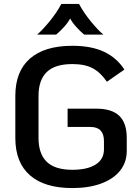

<svg xmlns="http://www.w3.org/2000/svg" viewBox="-20 -945 711 977"><path d="M58 -243V-457Q58 -582 132.5 -647Q207 -712 348 -712Q445 -712 509.5 -681.5Q574 -651 613 -591L524 -529Q492 -576 452 -597.5Q412 -619 348 -619Q260 -619 218 -578.5Q176 -538 176 -457V-243Q176 -162 218 -121.5Q260 -81 348 -81Q425 -81 467 -108Q509 -135 509 -185V-227Q509 -299 440 -299H324V-392H471Q549 -392 587 -355.5Q625 -319 625 -243V-177Q625 -119 591 -76.5Q557 -34 494.5 -11Q432 12 348 12Q207 12 132.5 -53Q58 -118 58 -243ZM292 -925H382Q405 -882 441.5 -837Q478 -792 506 -769H408Q388 -786 368 -808Q348 -830 337 -851Q326 -830 306 -808Q286 -786 266 -769H169Q196 -792 232.5 -836.5Q269 -881 292 -925Z"/></svg>

Font: KoHo SemiBold
Style: Regular
Weight: 600
Designer: Cadson Demak & Katatrad Team
Foundry: Cadson Demak Co.,Ltd.
Version: Version 1.000; ttfautohint (v1.6)